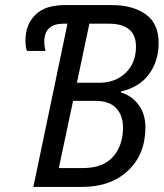

<svg xmlns="http://www.w3.org/2000/svg" viewBox="-20 -734 644 754"><path d="M111 0H303Q415 0 483 -64Q551 -128 551 -234Q551 -286 524.5 -322Q498 -358 455 -371V-375Q527 -391 565 -442.5Q603 -494 603 -565Q603 -642 552 -678Q501 -714 420 -714H235Q156 -714 118 -675Q80 -636 80 -576Q80 -548 86 -534H159Q154 -551 154 -570Q154 -641 230 -641H245ZM282 -409 331 -641H407Q514 -641 514 -551Q514 -487 473.5 -448Q433 -409 369 -409ZM211 -74 267 -338H353Q410 -338 436.5 -309Q463 -280 463 -233Q463 -162 423.5 -118Q384 -74 305 -74Z"/></svg>

Font: Noto Sans UI SemiCondensed
Style: Italic
Weight: 400
Width: 4
Italic angle: -12°
Designer: Monotype Design Team
Foundry: Monotype Imaging Inc.
Version: Version 1.901